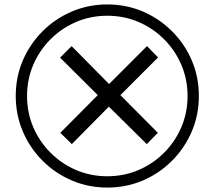

<svg xmlns="http://www.w3.org/2000/svg" viewBox="-20 -782 968 866"><path d="M304 -132 252 -183 421 -353 251 -522 303 -574 472 -403 643 -574 693 -523 523 -353 692 -183 642 -132 471 -301ZM464 64Q379 64 304 32Q229 0 172 -57Q115 -114 83 -189Q51 -264 51 -349Q51 -435 83 -509.5Q115 -584 172 -641Q229 -698 304 -730Q379 -762 464 -762Q550 -762 624.5 -730Q699 -698 756 -641Q813 -584 845 -509.5Q877 -435 877 -349Q877 -264 845 -189Q813 -114 756 -57Q699 0 624.5 32Q550 64 464 64ZM464 13Q539 13 604.5 -15Q670 -43 720 -93Q770 -143 798 -208.5Q826 -274 826 -349Q826 -424 798 -489.5Q770 -555 720 -605Q670 -655 604.5 -683Q539 -711 464 -711Q389 -711 323.5 -683Q258 -655 208 -605Q158 -555 130 -489.5Q102 -424 102 -349Q102 -274 130 -208.5Q158 -143 208 -93Q258 -43 323.5 -15Q389 13 464 13Z"/></svg>

Font: bangla115
Style: Regular
Weight: 400
Designer: Jelle Bosma - Monotype Design Team
Foundry: Monotype Imaging Inc.
Version: Version 2.003